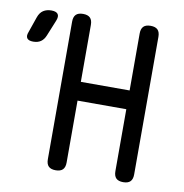

<svg xmlns="http://www.w3.org/2000/svg" viewBox="-188 -819 871 907"><g transform="rotate(10 247.5 -365.0)"><path d="M-13 -610Q-21 -590 -35.5 -580Q-50 -570 -72 -570Q-94 -570 -101.5 -580.5Q-109 -591 -101 -611L-75 -686Q-67 -709 -51 -719.5Q-35 -730 -12 -730Q11 -730 19 -719Q27 -708 18 -686ZM417 -332H183V-35Q183 -12 172 -1Q161 10 138 10Q115 10 104 -1Q93 -12 93 -35V-695Q93 -718 104 -729Q115 -740 138 -740Q161 -740 172 -729Q183 -718 183 -695V-422H417V-695Q417 -718 428 -729Q439 -740 462 -740Q485 -740 496 -729Q507 -718 507 -695V-35Q507 -12 496 -1Q485 10 462 10Q439 10 428 -1Q417 -12 417 -35Z"/></g></svg>

Font: Maple Mono
Style: Regular
Weight: 400
Monospace: yes
Designer: subframe7536
Version: Version 7.300